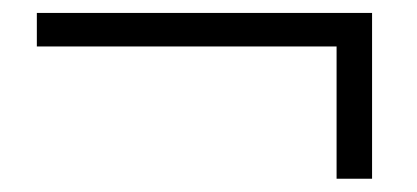

<svg xmlns="http://www.w3.org/2000/svg" viewBox="-20 -454 643 296"><path d="M36.8 -382.4H518L498.9 -401.7V-178.4H553.6V-434.1H36.8Z"/></svg>

Font: Source Han Serif TW VF
Style: Regular
Weight: 250
Designer: Ryoko NISHIZUKA 西塚涼子 (kana & ideographs); Frank Grießhammer (Latin, Greek & Cyrillic); Wenlong ZHANG 张文龙 (bopomofo); San
Foundry: Adobe
Version: Version 2.002;hotconv 1.1.0;makeotfexe 2.6.0